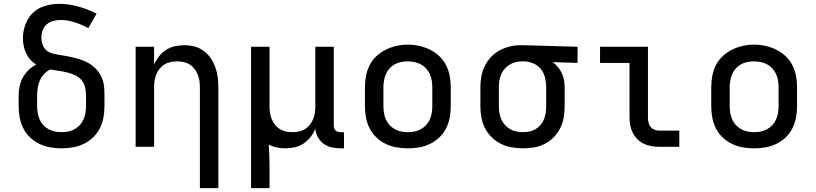

<svg xmlns="http://www.w3.org/2000/svg" viewBox="-20 -763 4240 998"><path d="M300 8Q270 8 241 3Q212 -2 185 -15Q158 -28 136.5 -48.5Q115 -69 101.5 -95.5Q88 -122 82.5 -151Q77 -180 77 -210V-266Q77 -290 82 -314.5Q87 -339 99 -360.5Q111 -382 128.5 -399Q146 -416 168 -427Q151 -438 137.5 -453Q124 -468 115.5 -486.5Q107 -505 103 -525Q99 -545 99 -565Q99 -589 105 -613Q111 -637 122.5 -658.5Q134 -680 152 -697Q170 -714 192 -724Q214 -734 238.5 -738.5Q263 -743 287 -743Q338 -743 387.5 -729Q437 -715 482 -692L439 -617Q405 -635 368.5 -647Q332 -659 294 -659Q274 -659 255.5 -654Q237 -649 222.5 -636Q208 -623 201.5 -604.5Q195 -586 195 -567Q195 -549 201 -531.5Q207 -514 220.5 -502Q234 -490 251.5 -485.5Q269 -481 287 -478Q305 -475 322.5 -472Q340 -469 357.5 -465Q375 -461 392.5 -455.5Q410 -450 426 -442.5Q442 -435 456.5 -424.5Q471 -414 483 -400.5Q495 -387 503.5 -371Q512 -355 516.5 -337.5Q521 -320 522 -302Q523 -284 523 -266V-210Q523 -180 517.5 -151Q512 -122 498.5 -95.5Q485 -69 463.5 -48.5Q442 -28 415 -15Q388 -2 359 3Q330 8 300 8ZM300 -76Q318 -76 335 -79.5Q352 -83 367.5 -91.5Q383 -100 395 -113Q407 -126 414 -142Q421 -158 424 -175Q427 -192 427 -210V-266Q427 -288 422 -309.5Q417 -331 403 -347.5Q389 -364 368.5 -373Q348 -382 327 -387Q306 -392 284 -395Q262 -398 241 -402Q223 -393 209 -378Q195 -363 187 -344.5Q179 -326 176 -306Q173 -286 173 -266V-210Q173 -192 176 -175Q179 -158 186 -142Q193 -126 205 -113Q217 -100 232.5 -91.5Q248 -83 265 -79.5Q282 -76 300 -76Z M1019 215V-310Q1019 -327 1016.5 -344Q1014 -361 1007.5 -376.5Q1001 -392 990.5 -405.5Q980 -419 965.5 -428Q951 -437 934 -440.5Q917 -444 900 -444Q883 -444 866 -440.5Q849 -437 834.5 -428Q820 -419 809.5 -405.5Q799 -392 792.5 -376.5Q786 -361 783.5 -344Q781 -327 781 -310V0H685V-520H781V-428Q791 -450 806.5 -470Q822 -490 843 -503.5Q864 -517 888.5 -522.5Q913 -528 937 -528Q964 -528 990 -521.5Q1016 -515 1037.5 -499.5Q1059 -484 1074.5 -461.5Q1090 -439 1099 -414Q1108 -389 1111.5 -363Q1115 -337 1115 -310V215Z M1285 215V-520H1381V-210Q1381 -193 1383.5 -176Q1386 -159 1392.5 -143.5Q1399 -128 1409.5 -114.5Q1420 -101 1434.5 -92Q1449 -83 1466 -79.5Q1483 -76 1500 -76Q1517 -76 1534 -79.5Q1551 -83 1565.5 -92Q1580 -101 1590.5 -114.5Q1601 -128 1607.5 -143.5Q1614 -159 1616.5 -176Q1619 -193 1619 -210V-520H1715V-111Q1715 -104 1717 -97Q1719 -90 1724 -85Q1729 -80 1736 -78Q1743 -76 1750 -76H1768V8H1750Q1727 8 1704 3Q1681 -2 1662.5 -15.5Q1644 -29 1632.5 -50Q1621 -71 1619 -94Q1610 -71 1594.5 -51Q1579 -31 1558 -17Q1537 -3 1512 2.5Q1487 8 1463 8Q1440 8 1418.5 3.5Q1397 -1 1377 -11Q1379 18 1380 48Q1381 78 1381 107V215Z M2100 8Q2070 8 2041 3Q2012 -2 1985 -15Q1958 -28 1936.5 -48.5Q1915 -69 1901.5 -95.5Q1888 -122 1882.5 -151Q1877 -180 1877 -210V-310Q1877 -340 1882.5 -369Q1888 -398 1901.5 -424.5Q1915 -451 1937 -471.5Q1959 -492 1985.5 -505Q2012 -518 2041 -524.5Q2070 -531 2100 -531Q2130 -531 2159 -524.5Q2188 -518 2214.5 -505Q2241 -492 2263 -471.5Q2285 -451 2298.5 -424.5Q2312 -398 2317.5 -369Q2323 -340 2323 -310V-210Q2323 -180 2317.5 -151Q2312 -122 2298.5 -95.5Q2285 -69 2263.5 -48.5Q2242 -28 2215 -15Q2188 -2 2159 3Q2130 8 2100 8ZM2100 -76Q2118 -76 2135 -79.5Q2152 -83 2167.5 -91.5Q2183 -100 2195 -113Q2207 -126 2214 -142Q2221 -158 2224 -175Q2227 -192 2227 -210V-310Q2227 -328 2224 -345.5Q2221 -363 2213.5 -379Q2206 -395 2194 -408Q2182 -421 2166.5 -429Q2151 -437 2133.5 -440.5Q2116 -444 2098 -444Q2081 -444 2064 -440.5Q2047 -437 2031.5 -428.5Q2016 -420 2004.5 -407Q1993 -394 1986 -378Q1979 -362 1976 -344.5Q1973 -327 1973 -310V-210Q1973 -192 1976 -175Q1979 -158 1986 -142Q1993 -126 2005 -113Q2017 -100 2032.5 -91.5Q2048 -83 2065 -79.5Q2082 -76 2100 -76Z M2699 8Q2670 8 2640.5 3Q2611 -2 2584.5 -15Q2558 -28 2536.5 -49Q2515 -70 2501.5 -96Q2488 -122 2482.5 -151.5Q2477 -181 2477 -210V-310Q2477 -338 2482 -366Q2487 -394 2499.5 -419.5Q2512 -445 2531.5 -466Q2551 -487 2576 -500.5Q2601 -514 2628.5 -521Q2656 -528 2684 -528Q2688 -528 2692 -528Q2696 -528 2700 -528L2982 -520V-436L2853 -440Q2868 -429 2880 -414.5Q2892 -400 2900 -383Q2908 -366 2911.5 -347.5Q2915 -329 2915 -310V-210Q2915 -181 2910 -152Q2905 -123 2892 -97Q2879 -71 2858.5 -50Q2838 -29 2812 -15.5Q2786 -2 2757 3Q2728 8 2699 8ZM2699 -76Q2716 -76 2733 -79.5Q2750 -83 2764.5 -92Q2779 -101 2790 -114Q2801 -127 2807.5 -143Q2814 -159 2816.5 -176Q2819 -193 2819 -210V-310Q2819 -334 2813.5 -358Q2808 -382 2793.5 -401.5Q2779 -421 2756.5 -431.5Q2734 -442 2710 -444H2700Q2698 -444 2696 -444Q2694 -444 2691 -444Q2675 -444 2658.5 -439.5Q2642 -435 2627.5 -426Q2613 -417 2602 -404Q2591 -391 2584.5 -375.5Q2578 -360 2575.5 -343.5Q2573 -327 2573 -310V-210Q2573 -193 2576 -175.5Q2579 -158 2586 -142Q2593 -126 2605 -113Q2617 -100 2632 -91.5Q2647 -83 2664.5 -79.5Q2682 -76 2699 -76Z M3407 0Q3386 0 3365.5 -3.5Q3345 -7 3326 -16Q3307 -25 3292.5 -40Q3278 -55 3268.5 -74Q3259 -93 3255.5 -113.5Q3252 -134 3252 -155V-436H3099V-520H3348V-155Q3348 -142 3350.5 -128.5Q3353 -115 3361 -104.5Q3369 -94 3381.5 -89Q3394 -84 3407 -84H3511V0Z M3900 8Q3870 8 3841 3Q3812 -2 3785 -15Q3758 -28 3736.5 -48.5Q3715 -69 3701.5 -95.5Q3688 -122 3682.5 -151Q3677 -180 3677 -210V-310Q3677 -340 3682.5 -369Q3688 -398 3701.5 -424.5Q3715 -451 3737 -471.5Q3759 -492 3785.5 -505Q3812 -518 3841 -524.5Q3870 -531 3900 -531Q3930 -531 3959 -524.5Q3988 -518 4014.5 -505Q4041 -492 4063 -471.5Q4085 -451 4098.5 -424.5Q4112 -398 4117.5 -369Q4123 -340 4123 -310V-210Q4123 -180 4117.5 -151Q4112 -122 4098.5 -95.5Q4085 -69 4063.5 -48.5Q4042 -28 4015 -15Q3988 -2 3959 3Q3930 8 3900 8ZM3900 -76Q3918 -76 3935 -79.5Q3952 -83 3967.5 -91.5Q3983 -100 3995 -113Q4007 -126 4014 -142Q4021 -158 4024 -175Q4027 -192 4027 -210V-310Q4027 -328 4024 -345.5Q4021 -363 4013.5 -379Q4006 -395 3994 -408Q3982 -421 3966.5 -429Q3951 -437 3933.5 -440.5Q3916 -444 3898 -444Q3881 -444 3864 -440.5Q3847 -437 3831.5 -428.5Q3816 -420 3804.5 -407Q3793 -394 3786 -378Q3779 -362 3776 -344.5Q3773 -327 3773 -310V-210Q3773 -192 3776 -175Q3779 -158 3786 -142Q3793 -126 3805 -113Q3817 -100 3832.5 -91.5Q3848 -83 3865 -79.5Q3882 -76 3900 -76Z"/></svg>

Font: Iosevka Custom Medium Extended
Style: Regular
Weight: 500
Width: 7
Monospace: yes
Designer: Belleve Invis
Foundry: Belleve Invis
Version: Version 11.2.4; ttfautohint (v1.8.4)